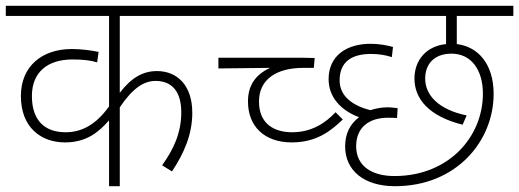

<svg xmlns="http://www.w3.org/2000/svg" viewBox="-20 -642 1790 662"><path d="M709 -587V-622H0V-587H356V-275C309 -210 260 -186 206 -186C138 -186 90 -223 90 -311C90 -393 144 -437 230 -437C264 -437 293 -434 315 -427L320 -463C297 -468 260 -473 228 -473C124 -473 52 -413 52 -311C52 -203 121 -151 204 -151C277 -151 319 -185 356 -227V0H393V-272C438 -339 477 -363 516 -363C575 -363 605 -324 605 -255C605 -184 579 -128 539 -72L573 -51C615 -114 643 -179 643 -253C643 -349 590 -397 521 -397C471 -397 431 -372 393 -322V-587Z M694 -622V-587H1518V-490C1450 -483 1409 -435 1409 -371C1409 -301 1459 -241 1575 -212L1589 -244C1492 -264 1446 -314 1446 -371C1446 -420 1476 -457 1537 -457C1604 -457 1645 -402 1645 -319C1645 -170 1527 -35 1340 -35C1264 -35 1208 -68 1208 -138C1208 -204 1254 -236 1317 -236C1329 -236 1341 -236 1349 -235L1351 -269C1342 -270 1328 -272 1316 -272C1295 -272 1275 -268 1257 -262C1199 -277 1151 -308 1151 -365C1151 -426 1189 -456 1259 -456C1286 -456 1311 -452 1331 -445L1335 -480C1315 -486 1286 -491 1257 -491C1178 -491 1113 -452 1113 -369C1113 -309 1153 -262 1218 -238C1185 -213 1170 -179 1170 -137C1170 -55 1234 0 1342 0C1554 0 1682 -156 1682 -318C1682 -425 1625 -482 1555 -490V-587H1750V-622ZM1162 -230 1137 -255C1103 -219 1056 -186 987 -186C929 -186 873 -212 873 -292C873 -369 934 -408 1026 -408H1062L1065 -442C1046 -443 1008 -443 969 -443H733V-406L911 -408C858 -383 835 -345 835 -292C835 -206 892 -151 986 -151C1073 -151 1122 -192 1162 -230Z"/></svg>

Font: Noto Sans ExtraLight
Style: Italic
Weight: 200
Italic angle: -12°
Designer: Monotype Design Team
Foundry: Monotype Imaging Inc.
Version: Version 2.013